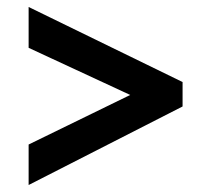

<svg xmlns="http://www.w3.org/2000/svg" viewBox="-20 -599 604 550"><path d="M62 -185 353 -327 62 -462V-579L503 -364V-294L62 -69Z"/></svg>

Font: Noto Sans Bengali SemiCondensed
Style: Bold
Weight: 700
Width: 4
Designer: Jelle Bosma - Monotype Design Team
Foundry: Monotype Imaging Inc.
Version: Version 2.003